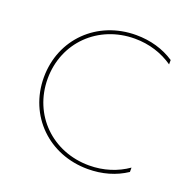

<svg xmlns="http://www.w3.org/2000/svg" viewBox="-126 -825 941 951"><g transform="rotate(20 345.0 -350.0)"><path d="M434 3C510 3 579 -17 636 -55V-78C580 -39 511 -16 434 -16C241 -16 95 -159 95 -350C95 -541 241 -684 434 -684C511 -684 580 -661 636 -622V-645C579 -683 510 -703 434 -703C229 -703 75 -552 75 -350C75 -148 229 3 434 3Z"/></g></svg>

Font: Chess Sans Thin
Style: Regular
Weight: 100
Designer: Wolf Bōese
Foundry: Wolf Bōese
Version: Version 7.223;Glyphs 3.3 (3306)